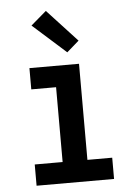

<svg xmlns="http://www.w3.org/2000/svg" viewBox="-55 -822 609 864"><g transform="rotate(-5 250.0 -390.0)"><path d="M75 0V-96H201V-434H89V-530H313V-96H425V0ZM265 -586 115 -720 185 -780 320 -634Z"/></g></svg>

Font: Iosevka Slab
Style: Bold
Weight: 700
Monospace: yes
Designer: Belleve Invis
Foundry: Belleve Invis
Version: Version 11.1.1; ttfautohint (v1.8.3)